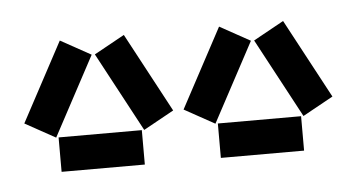

<svg xmlns="http://www.w3.org/2000/svg" viewBox="-28 -1001 441 239"><g transform="rotate(-5 192.5 -881.5)"><path d="M0 -864 38 -843 91 -942 53 -963ZM95 -942 148 -843 186 -864 133 -963ZM199 -864 237 -843 290 -942 252 -963ZM294 -942 347 -843 385 -864 332 -963ZM41 -800H145V-843H41ZM240 -800H344V-843H240Z"/></g></svg>

Font: Anthony
Style: Regular
Weight: 400
Designer: Sun Young Oh
Foundry: Velvetyne Type Foundry
Version: Version 1.000;hotconv 1.0.109;makeotfexe 2.5.65596